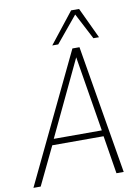

<svg xmlns="http://www.w3.org/2000/svg" viewBox="-125 -979 755 1043"><g transform="rotate(-10 252.0 -457.0)"><path d="M-27 0 313 -709H352L471 0H431L397 -210H114L13 0ZM128 -243H393L325 -658ZM208 -744 342 -914H386L466 -744H435L360 -888L241 -744Z"/></g></svg>

Font: Georama ExtraLight
Style: Italic
Weight: 200
Italic angle: -9°
Designer: Jean-Baptiste Levee
Foundry: Production Type
Version: Version 1.000